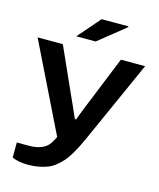

<svg xmlns="http://www.w3.org/2000/svg" viewBox="-133 -817 918 1109"><g transform="rotate(15 326.5 -263.0)"><path d="M219.2 -590.8 335 -724.1H495.1V-719.2L335 -590.8ZM140.1 198.2Q85.4 198.2 45.9 181.2V90.8H115.2Q159.7 90.8 188.2 79.8Q216.8 68.8 231.7 51.3Q246.6 33.7 263.2 0L4.9 -526.9H155.8L270 -272Q279.8 -251 304.4 -195.8Q329.1 -140.6 335 -127H342.8Q342.3 -127 352.1 -152.6Q361.8 -178.2 376 -213.9Q390.1 -249.5 400.9 -274.9L502.9 -526.9H647.9L434.1 -49.8Q417 -11.7 404.3 13.9Q391.6 39.6 374.5 67.9Q357.4 96.2 341.6 114.3Q325.7 132.3 304.4 149.9Q283.2 167.5 259.8 177Q236.3 186.5 206.1 192.4Q175.8 198.2 140.1 198.2Z"/></g></svg>

Font: Archivo Expanded SemiBold
Style: Regular
Weight: 600
Width: 7
Designer: Hector Gatti
Foundry: Omnibus-Type
Version: Version 2.001